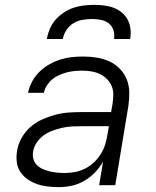

<svg xmlns="http://www.w3.org/2000/svg" viewBox="-20 -760 640 788"><path d="M223 8Q200 8 177 5.5Q154 3 133.5 -4Q113 -11 95 -23Q77 -35 64.5 -53Q52 -71 49 -93.5Q46 -116 50 -140Q54 -167 68 -192.5Q82 -218 103.5 -237.5Q125 -257 151.5 -269Q178 -281 205.5 -288.5Q233 -296 260 -298Q287 -300 314 -300H436L442 -335Q445 -354 445 -373Q445 -392 437.5 -408.5Q430 -425 417.5 -437Q405 -449 389 -456.5Q373 -464 355 -467Q337 -470 318 -470Q302 -470 286 -468.5Q270 -467 254.5 -463Q239 -459 223 -452Q207 -445 194.5 -434.5Q182 -424 172.5 -409.5Q163 -395 160 -379H95Q100 -403 112 -425.5Q124 -448 142 -465.5Q160 -483 182 -495.5Q204 -508 227.5 -515.5Q251 -523 274.5 -525.5Q298 -528 322 -528Q350 -528 377.5 -523.5Q405 -519 429 -508Q453 -497 471.5 -478Q490 -459 500 -434.5Q510 -410 510.5 -382Q511 -354 507 -326L453 0H387L403 -97Q390 -73 370 -52.5Q350 -32 326 -18Q302 -4 275.5 2Q249 8 223 8ZM247 -50Q267 -50 288 -54Q309 -58 329 -68Q349 -78 365.5 -93.5Q382 -109 393.5 -127.5Q405 -146 411.5 -166.5Q418 -187 421 -208L427 -242H314Q295 -242 275 -241Q255 -240 235.5 -235.5Q216 -231 196.5 -224Q177 -217 160 -205Q143 -193 131 -175.5Q119 -158 116 -138Q113 -122 117 -107.5Q121 -93 131.5 -82.5Q142 -72 156 -66Q170 -60 184.5 -56.5Q199 -53 215 -51.5Q231 -50 247 -50ZM172 -600Q176 -621 184.5 -641.5Q193 -662 208 -679Q223 -696 242 -708.5Q261 -721 281.5 -728Q302 -735 323.5 -737.5Q345 -740 366 -740Q387 -740 407.5 -737.5Q428 -735 446.5 -728Q465 -721 480 -708.5Q495 -696 504 -679Q513 -662 515.5 -641.5Q518 -621 514 -600H448Q451 -619 445.5 -636.5Q440 -654 426 -664.5Q412 -675 394 -678.5Q376 -682 357 -682Q338 -682 318 -678.5Q298 -675 281 -664.5Q264 -654 252.5 -636.5Q241 -619 238 -600Z"/></svg>

Font: Iosevka Aile Light
Style: Italic
Weight: 300
Italic angle: -9°
Designer: Belleve Invis
Foundry: Belleve Invis
Version: Version 31.1.0; ttfautohint (v1.8.4)